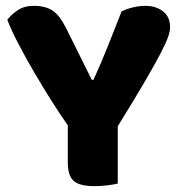

<svg xmlns="http://www.w3.org/2000/svg" viewBox="-20 -629 614 657"><path d="M562 -535Q562 -523 555.5 -503.5Q549 -484 529.5 -446.5Q510 -409 475 -349Q440 -289 383 -197V-1Q372 2 349.5 5Q327 8 304 8Q252 8 232 -10Q212 -28 212 -73V-200Q186 -237 156 -284.5Q126 -332 97 -381.5Q68 -431 43.5 -478Q19 -525 5 -561Q18 -579 40.5 -594Q63 -609 96 -609Q135 -609 159.5 -593Q184 -577 206 -533L294 -356H300Q314 -387 325.5 -414Q337 -441 348 -468.5Q359 -496 370.5 -525Q382 -554 396 -590Q414 -599 436 -604Q458 -609 478 -609Q513 -609 537.5 -590.5Q562 -572 562 -535Z"/></svg>

Font: Baloo Chettan 2 ExtraBold
Style: Regular
Weight: 800
Designer: Maithili Shingre, Unnati Kotecha and Ek Type
Foundry: Ek Type
Version: Version 1.640;hotconv 1.0.111;makeotfexe 2.5.65597; ttfautoh